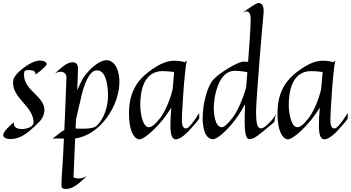

<svg xmlns="http://www.w3.org/2000/svg" viewBox="-20 -918 2338 1280"><path d="M290 -487C296 -503 271 -518 231 -513C190 -508 108 -452 78 -407C70 -395 67 -381 67 -366C67 -260 200 -212 204 -103C205 -72 156 -56 121 -58C86 -60 71 -72 72 -103C52 -86 -5 -37 2 -13C6 2 26 9 51 9C69 9 89 5 108 -2C155 -21 205 -68 243 -107C265 -130 276 -159 276 -185C276 -278 140 -313 140 -420C140 -435 143 -446 149 -448C161 -452 177 -452 198 -448C198 -448 218 -444 217 -421C285 -470 290 -487 290 -487Z M560 254C539 268 519 272 504 272C483 272 470 264 470 264L481 5C648 -17 781 -216 776 -382C772 -481 726 -523 680 -516C635 -509 578 -460 537 -402C537 -402 522 -380 495 -316C498 -389 500 -444 500 -460C500 -491 485 -503 465 -503C422 -503 383 -461 346 -427C361 -436 374 -440 385 -440C408 -440 423 -423 423 -403C423 -382 415 -199 409 -51C383 -38 360 -15 329 7C334 5 345 5 359 5C373 5 389 6 406 6L401 114C396 215 384 321 393 333C401 346 442 346 477 324C477 324 513 303 560 254ZM529 -60C514 -60 499 -61 484 -61L487 -123C500 -186 513 -234 513 -234C542 -384 583 -437 610 -446C688 -470 700 -339 700 -284C700 -167 646 -96 620 -76C603 -63 567 -60 529 -60Z M1308 -165C1259 -85 1235 -68 1235 -68C1211 -52 1196 -67 1193 -104C1190 -140 1209 -441 1225 -514L1211 -503C1180 -515 1136 -513 1136 -513C1083 -512 1027 -482 967 -436C908 -390 841 -317 840 -167C839 -17 889 13 912 11C935 9 997 -36 1066 -121C1066 -121 1094 -156 1122 -200C1118 -154 1116 -116 1116 -84C1116 -23 1125 10 1152 11C1181 12 1227 -29 1261 -70C1261 -70 1296 -109 1308 -127ZM1131 -323C1101 -198 1048 -131 1048 -131C1014 -87 990 -70 973 -70C926 -70 915 -182 915 -216C915 -312 938 -444 1065 -444C1085 -444 1110 -442 1141 -438Z M1819 -157C1800 -116 1751 -77 1751 -77C1738 -67 1728 -62 1719 -62C1695 -62 1687 -101 1687 -168C1687 -258 1730 -761 1737 -829C1743 -896 1712 -907 1685 -892C1685 -892 1660 -878 1594 -832C1624 -851 1638 -837 1638 -837C1647 -827 1651 -816 1651 -790C1651 -731 1643 -623 1634 -506C1611 -508 1597 -507 1597 -507C1562 -502 1445 -435 1402 -387C1363 -345 1331 -227 1331 -132C1331 -122 1331 -112 1332 -102C1340 -3 1379 12 1404 10C1429 7 1486 -40 1544 -114C1544 -114 1577 -157 1614 -223C1612 -179 1611 -140 1611 -108C1611 -32 1620 7 1640 9C1665 12 1694 -10 1716 -28C1716 -28 1739 -45 1808 -104ZM1621 -334C1581 -199 1535 -139 1535 -139C1497 -90 1475 -70 1458 -70C1413 -70 1405 -164 1405 -196C1405 -270 1435 -446 1544 -446C1563 -446 1591 -444 1629 -437Z M2298 -165C2249 -85 2225 -68 2225 -68C2201 -52 2186 -67 2183 -104C2180 -140 2199 -441 2215 -514L2201 -503C2170 -515 2126 -513 2126 -513C2073 -512 2017 -482 1957 -436C1898 -390 1831 -317 1830 -167C1829 -17 1879 13 1902 11C1925 9 1987 -36 2056 -121C2056 -121 2084 -156 2112 -200C2108 -154 2106 -116 2106 -84C2106 -23 2115 10 2142 11C2171 12 2217 -29 2251 -70C2251 -70 2286 -109 2298 -127ZM2121 -323C2091 -198 2038 -131 2038 -131C2004 -87 1980 -70 1963 -70C1916 -70 1905 -182 1905 -216C1905 -312 1928 -444 2055 -444C2075 -444 2100 -442 2131 -438Z"/></svg>

Font: Quintessential
Style: Regular
Weight: 400
Designer: Astigmatic (AOETI)
Foundry: Astigmatic (AOETI)
Version: Version 1.000